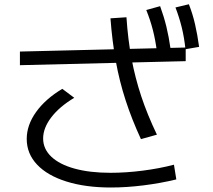

<svg xmlns="http://www.w3.org/2000/svg" viewBox="-20 -833 978 880"><path d="M102.5 -196.3Q102.5 -259.8 145.5 -319.8Q188.5 -379.9 265.6 -425.8L320.3 -384.8Q252 -343.8 214.8 -294.9Q177.7 -246.1 177.7 -198.2Q177.7 -150.4 215.3 -114.7Q252.9 -79.1 322.3 -60.1Q391.6 -41 486.3 -41Q557.6 -41 633.8 -50.8Q710 -60.5 777.3 -78.1L788.1 -10.7Q715.8 6.8 637.7 16.6Q559.6 26.4 488.3 26.4Q372.1 26.4 284.7 -1Q197.3 -28.3 149.9 -78.6Q102.5 -128.9 102.5 -196.3ZM486.3 -749 559.6 -753.9Q566.4 -651.4 583 -563.5Q599.6 -475.6 627.4 -391.6Q655.3 -307.6 699.2 -215.8L626 -195.3Q584 -286.1 555.7 -373.5Q527.3 -460.9 510.7 -552.7Q494.1 -644.5 486.3 -749ZM71.3 -534.2V-596.7L831.1 -615.2V-552.7ZM650.4 -787.1 713.9 -804.7Q731.4 -756.8 742.7 -710.4Q753.9 -664.1 761.7 -609.4L699.2 -596.7Q692.4 -649.4 680.7 -695.3Q668.9 -741.2 650.4 -787.1ZM784.2 -798.8 845.7 -813.5Q863.3 -768.6 874 -721.7Q884.8 -674.8 892.6 -618.2L830.1 -607.4Q824.2 -662.1 813 -707.5Q801.8 -752.9 784.2 -798.8Z"/></svg>

Font: WEMIX Pretendard Variable
Style: Regular
Weight: 400
Designer: Base glyphs from Inter by Rasmus Andersson; Hangeul glyphs from Noto Sans CJK(Source Han Sans) by Jang Soo-young and Kan
Foundry: Kil Hyung-jin
Version: Version 1.000;Glyphs 3.2 (3208)